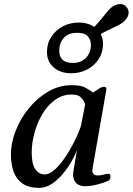

<svg xmlns="http://www.w3.org/2000/svg" viewBox="-20 -917 658 952"><path d="M444.3 -729 421.4 -757.3Q463.4 -798.3 491 -833.5Q518.6 -868.7 531.7 -879.4Q540.5 -886.7 552 -891.8Q563.5 -897 575.7 -897Q595.7 -897 608.4 -880.9Q617.7 -869.1 617.7 -855Q617.7 -841.3 610.1 -829.3Q602.5 -817.4 592.8 -808.6Q579.6 -796.9 541.7 -779.8Q503.9 -762.7 444.3 -729ZM174.3 14.6Q122.6 14.6 91.8 -6.8Q61 -28.3 47.6 -65.4Q34.2 -102.5 34.2 -148.4Q34.2 -210 58.6 -271Q83 -332 125.2 -382.8Q167.5 -433.6 221.2 -464.1Q274.9 -494.6 334 -494.6Q377 -494.6 397.9 -484.9Q418.9 -475.1 441.4 -458.5Q453.6 -465.3 469 -476.1Q484.4 -486.8 495.6 -486.8Q500.5 -486.8 504.4 -483.6Q508.3 -480.5 507.3 -472.2L439 -82Q438 -75.2 438 -71.8Q438 -61 444.1 -54Q450.2 -46.9 466.8 -46.9Q477.1 -46.9 492.7 -51Q508.3 -55.2 515.6 -55.2Q520 -55.2 523.9 -53.2Q527.8 -51.3 527.8 -40.5Q527.8 -34.7 525.1 -28.8Q522.5 -22.9 515.6 -20Q491.7 -9.3 460 -1.5Q428.2 6.3 400.9 6.3Q373 6.3 357.7 -9.3Q342.3 -24.9 342.3 -53.7Q342.3 -56.6 344.5 -70.3Q346.7 -84 349.9 -103Q353 -122.1 356.2 -141.1Q359.4 -160.2 361.8 -173.3Q353 -149.4 335 -117.4Q316.9 -85.4 291.7 -55.2Q266.6 -24.9 236.6 -5.1Q206.5 14.6 174.3 14.6ZM201.7 -52.2Q221.2 -52.2 242.2 -68.4Q263.2 -84.5 284.2 -111.1Q305.2 -137.7 323.7 -169.4Q342.3 -201.2 357.2 -232.9Q372.1 -264.6 380.9 -291L402.3 -399.9Q395 -420.4 381.1 -434.3Q367.2 -448.2 335.4 -448.2Q288.6 -448.2 251.7 -420.9Q214.8 -393.6 189.2 -349.9Q163.6 -306.2 150.4 -256.1Q137.2 -206.1 137.2 -160.2Q137.2 -103.5 155.3 -77.9Q173.3 -52.2 201.7 -52.2ZM333 -553.7Q281.2 -553.7 247.1 -582Q212.9 -610.4 212.9 -659.2Q212.9 -701.7 234.4 -734.6Q255.9 -767.6 291.7 -786.4Q327.6 -805.2 370.6 -805.2Q422.4 -805.2 456.5 -776.6Q490.7 -748 490.7 -698.7Q490.7 -656.7 469.2 -623.8Q447.8 -590.8 412.1 -572.3Q376.5 -553.7 333 -553.7ZM340.8 -605Q382.8 -605 406.7 -630.6Q430.7 -656.2 430.7 -694.8Q430.7 -720.2 415 -737.3Q399.4 -754.4 362.8 -754.4Q321.3 -754.4 299.3 -732.2Q277.3 -710 274.4 -679.2Q271 -642.1 287.6 -623.5Q304.2 -605 340.8 -605Z"/></svg>

Font: Gelasio
Style: Italic
Weight: 400
Italic angle: -8.5°
Designer: Eben Sorkin
Foundry: Eben Sorkin
Version: Version 1.008